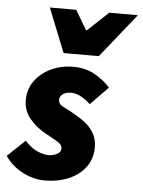

<svg xmlns="http://www.w3.org/2000/svg" viewBox="-61 -814 645 869"><g transform="rotate(5 262.0 -379.0)"><path d="M172 12Q144 12 110.5 1.5Q77 -9 46.5 -30.5Q16 -52 -6 -84L74 -160Q103 -128 131.5 -116Q160 -104 182 -104Q197 -104 210 -108.5Q223 -113 230.5 -120.5Q238 -128 238 -138Q238 -151 228 -160Q218 -169 199 -179Q180 -189 154 -204Q117 -225 87.5 -260Q58 -295 58 -344Q58 -392 85 -430Q112 -468 158 -490Q204 -512 260 -512Q313 -512 355 -489.5Q397 -467 428 -432L348 -350Q329 -368 306 -381Q283 -394 260 -394Q236 -394 222 -383.5Q208 -373 208 -358Q208 -337 234 -325Q260 -313 288 -296Q312 -283 335 -264.5Q358 -246 373 -219.5Q388 -193 388 -156Q388 -106 360.5 -68Q333 -30 284 -9Q235 12 172 12ZM210 -570 130 -770H250L302 -682H306L400 -770H530L370 -570Z"/></g></svg>

Font: Source Sans 3 ExtraLight Black
Style: Italic
Weight: 900
Italic angle: -11°
Version: Version 3.052;hotconv 1.1.0;makeotfexe 2.6.0